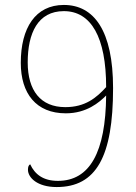

<svg xmlns="http://www.w3.org/2000/svg" viewBox="-20 -744 550 776"><path d="M209 12C369 12 437 -111 437 -388C437 -620 360 -724 238 -724C123 -724 64 -631 64 -490C64 -366 126 -286 246 -286C330 -286 381 -330 409 -358C407 -129 343 -13 214 -13C155 -13 121 -39 102 -80C96 -77 93 -70 93 -58C93 -26 131 12 209 12ZM244 -311C144 -311 92 -378 92 -492C92 -610 133 -699 238 -699C348 -699 409 -594 409 -392C369 -348 324 -311 244 -311Z"/></svg>

Font: Noto Serif Armenian SemiCondensed Thin
Style: Regular
Weight: 100
Width: 4
Designer: Monotype Design Team
Foundry: Monotype Imaging Inc.
Version: Version 2.008